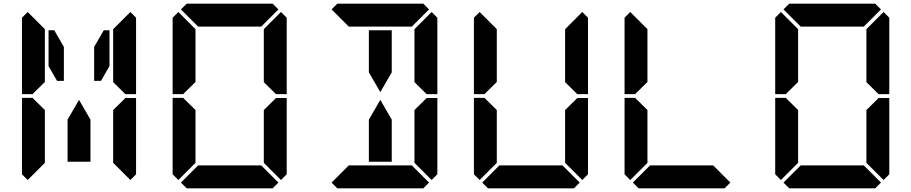

<svg xmlns="http://www.w3.org/2000/svg" viewBox="-20 -1020 4936 1040"><path d="M161 -515 157 -510H99V-924L130 -955L223 -862V-698V-590V-576ZM223 -144V-138L130 -45L99 -76V-490H157L161 -485L223 -424V-384V-302ZM655 -485 659 -489H717V-76L686 -45L593 -138V-144V-302V-396V-424ZM490 -766 542 -856H573V-662L527 -582H490ZM686 -955 717 -924V-510H659L655 -514L593 -575V-586V-698V-856V-862ZM470 -269V-144H346V-269V-372L408 -479L470 -372ZM243 -662V-856H274L326 -766V-582H289Z M977 -515 973 -510H915V-924L946 -955L1039 -862V-698V-590V-576ZM1039 -144V-138L946 -45L915 -76V-490H973L977 -485L1039 -424V-384V-302ZM1471 -485 1475 -489H1533V-76L1502 -45L1409 -138V-144V-302V-396V-424ZM1502 -955 1533 -924V-510H1475L1471 -514L1409 -575V-586V-698V-856V-862ZM1488 -31 1457 0H1286H1162H991L960 -31L1053 -124H1078H1162H1286H1370H1395ZM960 -969 991 -1000H1162H1286H1457L1488 -969L1395 -876H1370H1286H1162H1078H1059H1053Z M2287 -485 2291 -489H2349V-76L2318 -45L2225 -138V-144V-302V-396V-424ZM2318 -955 2349 -924V-510H2291L2287 -514L2225 -575V-586V-698V-856V-862ZM1978 -731V-856H2102V-731V-628L2040 -521L1978 -628ZM2304 -31 2273 0H2102H1978H1807L1776 -31L1869 -124H1894H1978H2102H2186H2211ZM1776 -969 1807 -1000H1978H2102H2273L2304 -969L2211 -876H2186H2102H1978H1894H1875H1869ZM2102 -269V-144H1978V-269V-372L2040 -479L2102 -372Z M2609 -515 2605 -510H2547V-924L2578 -955L2671 -862V-698V-590V-576ZM2671 -144V-138L2578 -45L2547 -76V-490H2605L2609 -485L2671 -424V-384V-302ZM3103 -485 3107 -489H3165V-76L3134 -45L3041 -138V-144V-302V-396V-424ZM3134 -955 3165 -924V-510H3107L3103 -514L3041 -575V-586V-698V-856V-862ZM3120 -31 3089 0H2918H2794H2623L2592 -31L2685 -124H2710H2794H2918H3002H3027Z M3425 -515 3421 -510H3363V-924L3394 -955L3487 -862V-698V-590V-576ZM3487 -144V-138L3394 -45L3363 -76V-490H3421L3425 -485L3487 -424V-384V-302ZM3936 -31 3905 0H3734H3610H3439L3408 -31L3501 -124H3526H3610H3734H3818H3843Z M4241 -515 4237 -510H4179V-924L4210 -955L4303 -862V-698V-590V-576ZM4303 -144V-138L4210 -45L4179 -76V-490H4237L4241 -485L4303 -424V-384V-302ZM4735 -485 4739 -489H4797V-76L4766 -45L4673 -138V-144V-302V-396V-424ZM4766 -955 4797 -924V-510H4739L4735 -514L4673 -575V-586V-698V-856V-862ZM4752 -31 4721 0H4550H4426H4255L4224 -31L4317 -124H4342H4426H4550H4634H4659ZM4224 -969 4255 -1000H4426H4550H4721L4752 -969L4659 -876H4634H4550H4426H4342H4323H4317Z"/></svg>

Font: DSEG14 Classic
Style: Bold
Weight: 700
Designer: Keshikan(Twitter:@keshinomi_88pro)
Version: Version 0.46